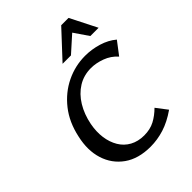

<svg xmlns="http://www.w3.org/2000/svg" viewBox="-254 -1039 1183 1183"><g transform="rotate(-45 337.0 -447.5)"><path d="M355 12Q249 12 181 -36.5Q113 -85 87.5 -166Q62 -247 85 -347Q107 -450 164 -522Q221 -594 299.5 -632Q378 -670 465 -670Q522 -670 578 -653Q634 -636 674 -602L610 -518Q576 -556 528.5 -573.5Q481 -591 437 -591Q374 -591 324 -560Q274 -529 240.5 -474Q207 -419 193 -348Q182 -290 189 -239Q196 -188 219.5 -148.5Q243 -109 283 -87Q323 -65 376 -65Q428 -65 467 -85.5Q506 -106 541 -141L596 -69Q533 -25 473.5 -6.5Q414 12 355 12ZM332 -733 494 -907H558L530 -845L405 -733ZM574 -733 498 -844 494 -907H558L646 -733Z"/></g></svg>

Font: Ysabeau SemiBold
Style: Italic
Weight: 600
Italic angle: -12°
Designer: Christian Thalmann (Catharsis Fonts)
Version: Version 2.002